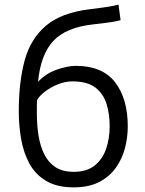

<svg xmlns="http://www.w3.org/2000/svg" viewBox="-20 -796 625 828"><path d="M298 12Q226 12 179.5 -15.5Q133 -43 107.5 -89.5Q82 -136 71.5 -194.5Q61 -253 61 -315Q61 -443 86.5 -536Q112 -629 178 -685Q244 -741 366 -756Q423 -763 447.5 -767Q472 -771 491 -776L500 -709Q487 -705 462 -701Q437 -697 383 -691Q264 -678 209.5 -619Q155 -560 144 -443Q176 -478 223 -495Q270 -512 307 -512Q422 -512 476.5 -441Q531 -370 531 -251Q531 -204 519 -157.5Q507 -111 479.5 -72.5Q452 -34 407.5 -11Q363 12 298 12ZM298 -55Q354 -55 388 -82Q422 -109 437.5 -154Q453 -199 453 -252Q453 -302 440 -346Q427 -390 392.5 -417.5Q358 -445 292 -445Q262 -445 231.5 -433Q201 -421 176.5 -403Q152 -385 140 -365Q139 -356 139 -338Q139 -320 139 -305Q139 -257 146 -212.5Q153 -168 170 -132.5Q187 -97 218 -76Q249 -55 298 -55Z"/></svg>

Font: Ubuntu Sans
Style: Regular
Weight: 400
Designer: Dalton Maag Ltd
Foundry: Dalton Maag Ltd
Version: Version 1.006; ttfautohint (v1.8.4.7-5d5b)